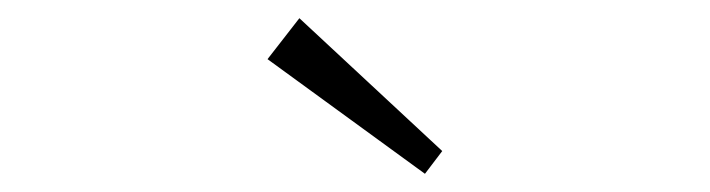

<svg xmlns="http://www.w3.org/2000/svg" viewBox="-20 -932 780 211"><path d="M274 -867 447 -741 466 -766 309 -912Z"/></svg>

Font: Major Mono Display
Style: Regular
Weight: 400
Designer: Emre Parlak
Foundry: Emre Parlak
Version: Version 2.000; ttfautohint (v1.8) -l 8 -r 50 -G 200 -x 14 -D